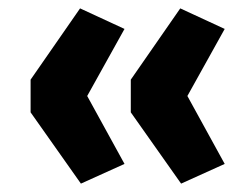

<svg xmlns="http://www.w3.org/2000/svg" viewBox="-20 -498 591 458"><path d="M173 -60 53 -230V-308L171 -478L277 -429L188 -269L277 -107ZM412 -60 292 -230V-308L410 -478L516 -429L427 -269L516 -107Z"/></svg>

Font: Nunito Sans 7pt ExtraBold
Style: Regular
Weight: 800
Designer: Vernon Adams
Foundry: Vernon Adams
Version: Version 3.101;gftools[0.9.27]